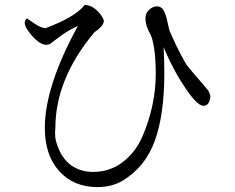

<svg xmlns="http://www.w3.org/2000/svg" viewBox="-20 -751 960 784"><path d="M574 -677Q574 -697 589 -711Q604 -725 620 -725Q639 -725 648.5 -708Q658 -691 664 -660.5Q670 -630 675 -619Q700 -562 719.5 -526Q739 -490 744.5 -483Q750 -476 765 -458L830 -382Q839 -364 839 -358Q839 -344 832 -331.5Q825 -319 810 -319Q787 -319 740.5 -386Q694 -453 655 -542L648 -559Q651 -503 651 -453Q651 -284 612.5 -177Q574 -70 482 -14Q437 13 378 13Q281 13 222 -52Q163 -117 163 -229Q163 -398 298 -645Q262 -629 230 -606L186 -573Q179 -568 169 -568Q144 -568 112.5 -603Q81 -638 81 -658Q81 -669 90 -676L119 -656Q148 -636 166 -636Q287 -681 326 -731Q351 -730 372.5 -711.5Q394 -693 404 -668Q404 -655 394.5 -644Q385 -633 374 -625.5Q363 -618 362 -615Q206 -427 206 -227Q204 -215 205.5 -193Q207 -171 223 -135.5Q239 -100 269 -77Q308 -49 360 -49Q429 -49 481.5 -89.5Q534 -130 561.5 -193.5Q589 -257 602.5 -322Q616 -387 616 -448Q616 -511 609.5 -552.5Q603 -594 595 -608.5Q587 -623 580.5 -640.5Q574 -658 574 -677Z"/></svg>

Font: cwTeXMing
Style: Medium
Weight: 500
Version: Version 1.17